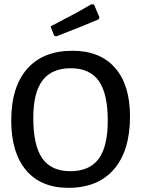

<svg xmlns="http://www.w3.org/2000/svg" viewBox="-20 -894 679 923"><path d="M420 -874 432 -872 458 -811 454 -801Q380 -769 250 -719L240 -723L223 -767Q353 -834 420 -874ZM328 -650Q461 -650 533 -568Q605 -486 605 -334Q605 -170 528 -80.5Q451 9 309 9Q177 9 105.5 -75.5Q34 -160 34 -315Q34 -476 110.5 -563Q187 -650 328 -650ZM140 -327Q140 -194 183.5 -132.5Q227 -71 318 -71Q410 -71 454 -130Q498 -189 498 -314Q498 -445 454.5 -505.5Q411 -566 320 -566Q229 -566 184.5 -507.5Q140 -449 140 -327Z"/></svg>

Font: Alegreya Sans Medium
Style: Regular
Weight: 500
Designer: Juan Pablo del Peral
Foundry: Huerta Tipografica
Version: Version 2.007